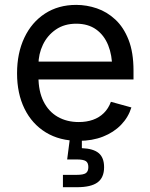

<svg xmlns="http://www.w3.org/2000/svg" viewBox="-20 -573 623 797"><path d="M306.6 11.7Q227.5 11.7 170.2 -23.4Q112.8 -58.6 81.8 -121.6Q50.8 -184.6 50.8 -268.6Q50.8 -352.5 81.1 -416.5Q111.3 -480.5 166.7 -516.6Q222.2 -552.7 296.4 -552.7Q339.8 -552.7 382.1 -538.3Q424.3 -523.9 458.7 -491.9Q493.2 -460 513.7 -407.7Q534.2 -355.5 534.2 -279.8V-243.2H110.4V-317.4H486.8L445.8 -290Q445.8 -343.8 429 -385.5Q412.1 -427.2 378.9 -450.9Q345.7 -474.6 296.4 -474.6Q247.1 -474.6 211.9 -450.4Q176.8 -426.3 158.2 -387.5Q139.6 -348.6 139.6 -304.2V-254.9Q139.6 -194.3 160.6 -152.1Q181.6 -109.9 219.5 -88.1Q257.3 -66.4 307.1 -66.4Q339.4 -66.4 365.7 -75.7Q392.1 -85 411.1 -103.8Q430.2 -122.6 440.4 -150.4L525.4 -127Q512.7 -85.9 482.4 -54.7Q452.1 -23.4 407.5 -5.9Q362.8 11.7 306.6 11.7ZM241.2 204.1V152.8H298.8Q325.7 152.8 336.2 145.8Q346.7 138.7 346.7 120.6Q346.7 102.5 336.2 95.7Q325.7 88.9 298.8 88.9H258.8L273.4 -23.4H319.8V0V42Q367.7 43.9 389.9 62.7Q412.1 81.5 412.1 121.1Q412.1 164.1 385 184.1Q357.9 204.1 299.3 204.1Z"/></svg>

Font: Inter Variable
Style: Regular
Weight: 400
Designer: Rasmus Andersson
Foundry: rsms
Version: Version 4.001;git-9221beed3